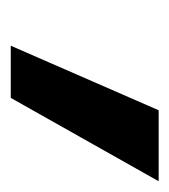

<svg xmlns="http://www.w3.org/2000/svg" viewBox="-7 -183 315 357"><g transform="rotate(-90 150.5 -4.5)"><path d="M124 133H-8L147 -142H244Z"/></g></svg>

Font: Fira Sans SemiBold
Style: Italic
Weight: 600
Italic angle: -8°
Designer: bBox Type GmbH & Carrois Corporate GbR & Edenspiekermann AG
Foundry: bBox Type GmbH & Carrois Corporate GbR & Edenspiekermann AG
Version: Version 4.301